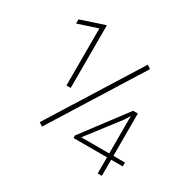

<svg xmlns="http://www.w3.org/2000/svg" viewBox="-157 -869 1030 1028"><g transform="rotate(30 358.0 -355.0)"><path d="M218.3 -710.4V-324.2H191.9V-676.8L70.8 -637.2V-663.1L213.9 -710.4ZM535.6 -623.5 188.5 -67.9 166.5 -83 513.7 -638.7ZM669.9 -123.5V-99.6H598.1V0H572.3V-99.6H365.7L365.2 -115.2L568.8 -385.3H598.1V-123.5ZM399.4 -123.5H572.3V-355L550.8 -320.3Z"/></g></svg>

Font: Vazirmatn UI FD Thin
Style: Regular
Weight: 100
Designer: Saber Rastikerdar
Foundry: Saber Rastikerdar
Version: Version 33.003